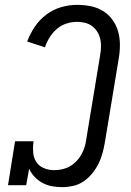

<svg xmlns="http://www.w3.org/2000/svg" viewBox="-20 -763 540 791"><path d="M236 8Q214 8 193 4Q172 0 154 -10Q136 -20 122 -35Q108 -50 100 -68L88 0H13L42 -181H118Q115 -159 116.5 -136.5Q118 -114 129 -96.5Q140 -79 160.5 -70.5Q181 -62 203 -62Q219 -62 235.5 -65.5Q252 -69 266.5 -77Q281 -85 293.5 -97.5Q306 -110 314.5 -125Q323 -140 328 -155.5Q333 -171 335 -187L392 -532Q395 -549 396 -566.5Q397 -584 393.5 -600.5Q390 -617 381.5 -631Q373 -645 360 -655Q347 -665 330.5 -669Q314 -673 297 -673Q276 -673 254 -666Q232 -659 214.5 -644Q197 -629 184.5 -609Q172 -589 165 -568L92 -592Q104 -624 123.5 -653Q143 -682 171 -703Q199 -724 232 -733.5Q265 -743 297 -743Q326 -743 353.5 -737.5Q381 -732 404 -718Q427 -704 443 -682Q459 -660 466.5 -633.5Q474 -607 474 -578Q474 -549 469 -521L412 -176Q408 -153 402 -131Q396 -109 385.5 -88Q375 -67 359.5 -48Q344 -29 324 -15.5Q304 -2 281 3Q258 8 236 8Z"/></svg>

Font: Iosevka Slab
Style: Italic
Weight: 400
Italic angle: -9°
Monospace: yes
Designer: Belleve Invis
Foundry: Belleve Invis
Version: Version 11.1.0; ttfautohint (v1.8.3)